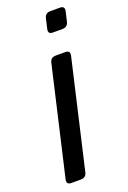

<svg xmlns="http://www.w3.org/2000/svg" viewBox="-136 -739 524 787"><g transform="rotate(-20 126.0 -345.5)"><path d="M32.7 0Q10.7 0 15.6 -22L124 -490.7Q128.9 -512.7 150.9 -512.7H192.9Q214.8 -512.7 210 -490.7L101.6 -22Q96.7 0 74.7 0ZM172.4 -605.5Q150.4 -605.5 155.8 -627.4L165.5 -669.4Q170.4 -691.4 192.4 -691.4H234.4Q256.3 -691.4 251.5 -669.4L241.7 -627.4Q236.3 -605.5 214.4 -605.5Z"/></g></svg>

Font: Istok Web
Style: BoldItalic
Weight: 700
Italic angle: -13°
Designer: Andrey V. Panov
Foundry: Andrey V. Panov
Version: Version 1.0.2g